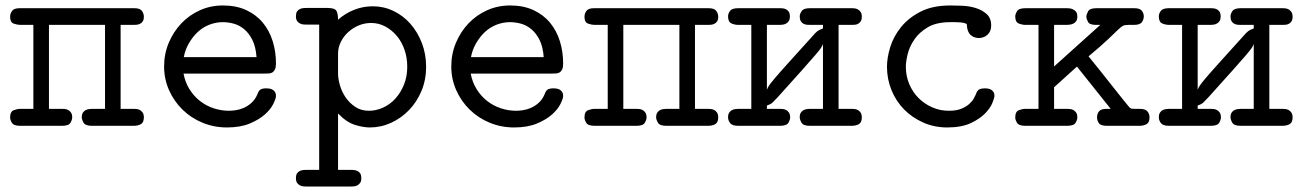

<svg xmlns="http://www.w3.org/2000/svg" viewBox="-20 -460 4765 702"><path d="M17 -30Q17 -52 30 -57Q43 -62 54 -62H102V-369H54Q44 -369 30.5 -373.5Q17 -378 17 -399Q17 -410 24 -420Q31 -430 52 -430H471Q492 -430 499 -420Q506 -410 506 -399Q506 -388 502 -382Q498 -376 492 -373Q486 -370 479.5 -369.5Q473 -369 468 -369H421V-62H468Q472 -62 478.5 -61.5Q485 -61 491 -58Q497 -55 501.5 -48.5Q506 -42 506 -31Q506 -12 495 -6Q484 0 469 0H316Q292 0 285.5 -11.5Q279 -23 279 -31Q279 -42 283 -48Q287 -54 292.5 -57Q298 -60 304.5 -61Q311 -62 316 -62H364V-369H159V-62H206Q210 -62 216.5 -61.5Q223 -61 229 -58Q235 -55 239.5 -48.5Q244 -42 244 -31Q244 -22 237.5 -11Q231 0 207 0H54Q30 0 23.5 -11Q17 -22 17 -30Z M580 -217Q580 -263 597 -303.5Q614 -344 643 -374.5Q672 -405 711 -422.5Q750 -440 795 -440Q844 -440 880.5 -423Q917 -406 941 -377Q965 -348 977 -309.5Q989 -271 989 -228Q989 -214 985.5 -206.5Q982 -199 976.5 -195.5Q971 -192 964 -191.5Q957 -191 949 -191H651Q657 -159 673 -133.5Q689 -108 711.5 -90.5Q734 -73 761.5 -64Q789 -55 817 -55Q827 -55 841.5 -57Q856 -59 871 -65.5Q886 -72 899.5 -84Q913 -96 921 -115Q926 -129 933 -133Q940 -137 954 -137Q956 -137 962 -136.5Q968 -136 974 -133.5Q980 -131 984.5 -125Q989 -119 989 -109Q989 -100 979.5 -80.5Q970 -61 949 -42Q928 -23 893.5 -8.5Q859 6 810 6Q762 6 720 -11.5Q678 -29 647 -59.5Q616 -90 598 -130.5Q580 -171 580 -217ZM918 -251Q915 -290 902.5 -314.5Q890 -339 872.5 -353.5Q855 -368 834.5 -373.5Q814 -379 795 -379Q769 -379 745 -369.5Q721 -360 702.5 -342.5Q684 -325 670.5 -301.5Q657 -278 652 -251Z M1062 192Q1062 180 1066 174Q1070 168 1076.5 165Q1083 162 1090 161.5Q1097 161 1103 161H1147V-370H1102Q1097 -370 1090 -370.5Q1083 -371 1077 -374Q1071 -377 1066.5 -383Q1062 -389 1062 -400Q1062 -412 1066 -418Q1070 -424 1076.5 -427Q1083 -430 1090 -430.5Q1097 -431 1103 -431H1176Q1204 -431 1210 -420.5Q1216 -410 1216 -388Q1242 -411 1274.5 -424Q1307 -437 1343 -437Q1383 -437 1418.5 -420Q1454 -403 1480.5 -373Q1507 -343 1522.5 -302.5Q1538 -262 1538 -216Q1538 -168 1521 -127.5Q1504 -87 1475.5 -57.5Q1447 -28 1410 -11Q1373 6 1332 6Q1308 6 1277.5 -3.5Q1247 -13 1216 -45V161H1260Q1266 161 1273 161.5Q1280 162 1286.5 165Q1293 168 1297 174Q1301 180 1301 192Q1301 203 1296.5 209Q1292 215 1286 218Q1280 221 1273 221.5Q1266 222 1261 222H1102Q1097 222 1090 221.5Q1083 221 1077 218Q1071 215 1066.5 209Q1062 203 1062 192ZM1216 -191Q1216 -173 1222.5 -149.5Q1229 -126 1243 -105Q1257 -84 1278.5 -69.5Q1300 -55 1329 -55Q1355 -55 1380.5 -66.5Q1406 -78 1425.5 -99.5Q1445 -121 1457 -150.5Q1469 -180 1469 -216Q1469 -249 1459 -278Q1449 -307 1431 -328.5Q1413 -350 1389 -363Q1365 -376 1337 -376Q1313 -376 1291.5 -367Q1270 -358 1253 -342.5Q1236 -327 1226 -306.5Q1216 -286 1216 -264Z M1630 -217Q1630 -263 1647 -303.5Q1664 -344 1693 -374.5Q1722 -405 1761 -422.5Q1800 -440 1845 -440Q1894 -440 1930.5 -423Q1967 -406 1991 -377Q2015 -348 2027 -309.5Q2039 -271 2039 -228Q2039 -214 2035.5 -206.5Q2032 -199 2026.5 -195.5Q2021 -192 2014 -191.5Q2007 -191 1999 -191H1701Q1707 -159 1723 -133.5Q1739 -108 1761.5 -90.5Q1784 -73 1811.5 -64Q1839 -55 1867 -55Q1877 -55 1891.5 -57Q1906 -59 1921 -65.5Q1936 -72 1949.5 -84Q1963 -96 1971 -115Q1976 -129 1983 -133Q1990 -137 2004 -137Q2006 -137 2012 -136.5Q2018 -136 2024 -133.5Q2030 -131 2034.5 -125Q2039 -119 2039 -109Q2039 -100 2029.5 -80.5Q2020 -61 1999 -42Q1978 -23 1943.5 -8.5Q1909 6 1860 6Q1812 6 1770 -11.5Q1728 -29 1697 -59.5Q1666 -90 1648 -130.5Q1630 -171 1630 -217ZM1968 -251Q1965 -290 1952.5 -314.5Q1940 -339 1922.5 -353.5Q1905 -368 1884.5 -373.5Q1864 -379 1845 -379Q1819 -379 1795 -369.5Q1771 -360 1752.5 -342.5Q1734 -325 1720.5 -301.5Q1707 -278 1702 -251Z M2117 -30Q2117 -52 2130 -57Q2143 -62 2154 -62H2202V-369H2154Q2144 -369 2130.5 -373.5Q2117 -378 2117 -399Q2117 -410 2124 -420Q2131 -430 2152 -430H2571Q2592 -430 2599 -420Q2606 -410 2606 -399Q2606 -388 2602 -382Q2598 -376 2592 -373Q2586 -370 2579.5 -369.5Q2573 -369 2568 -369H2521V-62H2568Q2572 -62 2578.5 -61.5Q2585 -61 2591 -58Q2597 -55 2601.5 -48.5Q2606 -42 2606 -31Q2606 -12 2595 -6Q2584 0 2569 0H2416Q2392 0 2385.5 -11.5Q2379 -23 2379 -31Q2379 -42 2383 -48Q2387 -54 2392.5 -57Q2398 -60 2404.5 -61Q2411 -62 2416 -62H2464V-369H2259V-62H2306Q2310 -62 2316.5 -61.5Q2323 -61 2329 -58Q2335 -55 2339.5 -48.5Q2344 -42 2344 -31Q2344 -22 2337.5 -11Q2331 0 2307 0H2154Q2130 0 2123.5 -11Q2117 -22 2117 -30Z M2642 -31Q2642 -42 2646 -48Q2650 -54 2655.5 -57Q2661 -60 2667.5 -61Q2674 -62 2679 -62H2727V-369H2680Q2666 -369 2654 -374.5Q2642 -380 2642 -400Q2642 -411 2649.5 -420.5Q2657 -430 2679 -430H2833Q2836 -430 2842 -429.5Q2848 -429 2854 -426Q2860 -423 2864 -417Q2868 -411 2868 -400Q2868 -389 2864 -383Q2860 -377 2854.5 -374Q2849 -371 2843 -370Q2837 -369 2832 -369H2784V-132Q2787 -140 2792 -147.5Q2797 -155 2813 -174Q2829 -193 2861 -228.5Q2893 -264 2950 -327Q2962 -341 2968.5 -346Q2975 -351 2989 -356V-369H2942Q2937 -369 2930.5 -369.5Q2924 -370 2918 -373Q2912 -376 2908 -382.5Q2904 -389 2904 -400Q2904 -409 2911 -419.5Q2918 -430 2941 -430H3095Q3098 -430 3104 -429.5Q3110 -429 3116 -426Q3122 -423 3126.5 -416.5Q3131 -410 3131 -399Q3131 -388 3127 -382Q3123 -376 3117.5 -373Q3112 -370 3105.5 -369.5Q3099 -369 3094 -369H3046V-62H3093Q3097 -62 3103.5 -61.5Q3110 -61 3116 -58Q3122 -55 3126.5 -48.5Q3131 -42 3131 -31Q3131 -12 3120 -6Q3109 0 3094 0H2941Q2917 0 2910.5 -11.5Q2904 -23 2904 -31Q2904 -42 2908 -48Q2912 -54 2917.5 -57Q2923 -60 2929.5 -61Q2936 -62 2941 -62H2989V-299Q2986 -291 2980.5 -283Q2975 -275 2959 -256.5Q2943 -238 2911.5 -202.5Q2880 -167 2823 -104Q2810 -90 2804 -84.5Q2798 -79 2784 -74V-62H2831Q2835 -62 2841.5 -61.5Q2848 -61 2854 -58Q2860 -55 2864.5 -48.5Q2869 -42 2869 -31Q2869 -22 2862.5 -11Q2856 0 2832 0H2679Q2657 0 2649.5 -10Q2642 -20 2642 -31Z M3223 -216Q3223 -249 3235 -288Q3247 -327 3274.5 -361Q3302 -395 3346 -417.5Q3390 -440 3455 -440Q3472 -440 3497.5 -439Q3523 -438 3546.5 -431Q3570 -424 3587 -409Q3604 -394 3604 -367Q3604 -345 3590.5 -333Q3577 -321 3559 -321Q3541 -321 3528.5 -332.5Q3516 -344 3515 -370Q3515 -373 3508.5 -375Q3502 -377 3493 -378Q3484 -379 3473.5 -379Q3463 -379 3455 -379Q3404 -379 3372.5 -360.5Q3341 -342 3323 -315.5Q3305 -289 3298.5 -261.5Q3292 -234 3292 -216Q3292 -182 3304.5 -152.5Q3317 -123 3338.5 -101.5Q3360 -80 3388.5 -67.5Q3417 -55 3449 -55Q3477 -55 3495 -62.5Q3513 -70 3524 -80Q3535 -90 3540.5 -100Q3546 -110 3548 -115Q3553 -130 3561 -133.5Q3569 -137 3581 -137Q3583 -137 3589 -136.5Q3595 -136 3601 -133.5Q3607 -131 3611.5 -125Q3616 -119 3616 -109Q3616 -103 3608.5 -84Q3601 -65 3581.5 -45Q3562 -25 3528.5 -9.5Q3495 6 3443 6Q3396 6 3355.5 -12Q3315 -30 3285.5 -60Q3256 -90 3239.5 -130.5Q3223 -171 3223 -216Z M3692 -30Q3692 -52 3705 -57Q3718 -62 3729 -62H3777V-369H3730Q3718 -369 3705 -374Q3692 -379 3692 -400Q3692 -408 3698.5 -419Q3705 -430 3729 -430H3882Q3894 -430 3901.5 -426.5Q3909 -423 3913 -418.5Q3917 -414 3918 -409Q3919 -404 3919 -400Q3919 -389 3915 -383Q3911 -377 3905 -374Q3899 -371 3892.5 -370Q3886 -369 3881 -369H3834V-217L4003 -369H3987Q3964 -369 3958 -380Q3952 -391 3952 -399Q3952 -406 3958 -418Q3964 -430 3988 -430H4127Q4148 -430 4155 -420.5Q4162 -411 4162 -400Q4162 -389 4155 -379Q4148 -369 4126 -369H4106Q4093 -369 4086.5 -366Q4080 -363 4068 -351.5Q4056 -340 4032 -317Q4008 -294 3960 -254Q3979 -231 4004 -199.5Q4029 -168 4051.5 -139.5Q4074 -111 4090.5 -90.5Q4107 -70 4109 -68Q4114 -63 4118 -62.5Q4122 -62 4133 -62H4147Q4168 -62 4175.5 -52.5Q4183 -43 4183 -31Q4183 -12 4172 -6Q4161 0 4146 0H4027Q4004 0 3997.5 -10Q3991 -20 3991 -31Q3991 -43 3998 -52.5Q4005 -62 4025 -62H4041L3918 -216H3917L3834 -141V-62H3881Q3885 -62 3891.5 -61.5Q3898 -61 3904 -58Q3910 -55 3914.5 -48.5Q3919 -42 3919 -31Q3919 -22 3912.5 -11Q3906 0 3882 0H3729Q3705 0 3698.5 -11Q3692 -22 3692 -30Z M4217 -31Q4217 -42 4221 -48Q4225 -54 4230.5 -57Q4236 -60 4242.5 -61Q4249 -62 4254 -62H4302V-369H4255Q4241 -369 4229 -374.5Q4217 -380 4217 -400Q4217 -411 4224.5 -420.5Q4232 -430 4254 -430H4408Q4411 -430 4417 -429.5Q4423 -429 4429 -426Q4435 -423 4439 -417Q4443 -411 4443 -400Q4443 -389 4439 -383Q4435 -377 4429.5 -374Q4424 -371 4418 -370Q4412 -369 4407 -369H4359V-132Q4362 -140 4367 -147.5Q4372 -155 4388 -174Q4404 -193 4436 -228.5Q4468 -264 4525 -327Q4537 -341 4543.5 -346Q4550 -351 4564 -356V-369H4517Q4512 -369 4505.5 -369.5Q4499 -370 4493 -373Q4487 -376 4483 -382.5Q4479 -389 4479 -400Q4479 -409 4486 -419.5Q4493 -430 4516 -430H4670Q4673 -430 4679 -429.5Q4685 -429 4691 -426Q4697 -423 4701.5 -416.5Q4706 -410 4706 -399Q4706 -388 4702 -382Q4698 -376 4692.5 -373Q4687 -370 4680.5 -369.5Q4674 -369 4669 -369H4621V-62H4668Q4672 -62 4678.5 -61.5Q4685 -61 4691 -58Q4697 -55 4701.5 -48.5Q4706 -42 4706 -31Q4706 -12 4695 -6Q4684 0 4669 0H4516Q4492 0 4485.5 -11.5Q4479 -23 4479 -31Q4479 -42 4483 -48Q4487 -54 4492.5 -57Q4498 -60 4504.5 -61Q4511 -62 4516 -62H4564V-299Q4561 -291 4555.5 -283Q4550 -275 4534 -256.5Q4518 -238 4486.5 -202.5Q4455 -167 4398 -104Q4385 -90 4379 -84.5Q4373 -79 4359 -74V-62H4406Q4410 -62 4416.5 -61.5Q4423 -61 4429 -58Q4435 -55 4439.5 -48.5Q4444 -42 4444 -31Q4444 -22 4437.5 -11Q4431 0 4407 0H4254Q4232 0 4224.5 -10Q4217 -20 4217 -31Z"/></svg>

Font: CMU Typewriter Custom
Style: Regular
Weight: 500
Monospace: yes
Version: Version 0.7.0